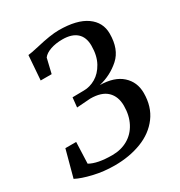

<svg xmlns="http://www.w3.org/2000/svg" viewBox="-178 -873 937 1001"><g transform="rotate(-30 291.0 -372.5)"><path d="M184 -730Q272 -751 321 -751Q430 -751 486.5 -711Q543 -671 543 -603Q543 -509 489.5 -461Q436 -413 364 -396Q450 -395 496 -353.5Q542 -312 542 -246Q542 -164 499.5 -107Q457 -50 384.5 -22Q312 6 223 6Q157 6 96 -8.5Q35 -23 1 -41L44 -201H109L104 -73Q149 -47 238 -47Q291 -47 332 -70.5Q373 -94 396 -138Q419 -182 419 -240Q419 -296 386 -328Q353 -360 285 -360L203 -354L209 -412L278 -413Q314 -413 348.5 -433Q383 -453 406 -494.5Q429 -536 429 -596Q429 -647 399.5 -673.5Q370 -700 314 -700Q273 -700 241.5 -689Q210 -678 196 -659L175 -571H109L120 -718Q136 -719 184 -730Z"/></g></svg>

Font: Koeln Type Serif
Style: Italic
Weight: 400
Italic angle: -8°
Designer: Eben Sorkin
Foundry: Eben Sorkin
Version: Version 2.002